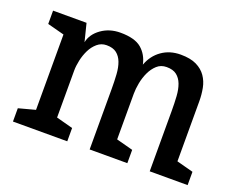

<svg xmlns="http://www.w3.org/2000/svg" viewBox="-88 -662 1006 814"><g transform="rotate(20 415.0 -255.0)"><path d="M31 -60 106 -80V-420L30 -440V-500H181L201 -420Q209 -458 245.5 -484Q282 -510 331 -510Q396 -510 426.5 -484Q457 -458 466 -415Q482 -459 518 -484.5Q554 -510 603 -510Q647 -510 674.5 -496.5Q702 -483 717.5 -460.5Q733 -438 738.5 -409.5Q744 -381 744 -351V-80L819 -60V0H648V-272Q648 -308 646 -338.5Q644 -369 635.5 -391.5Q627 -414 610.5 -427Q594 -440 565 -440Q539 -440 521.5 -424Q504 -408 493 -384.5Q482 -361 477 -334.5Q472 -308 472 -286V-80L547 -60V0H377V-272Q377 -308 375 -338.5Q373 -369 364.5 -391.5Q356 -414 339.5 -427Q323 -440 294 -440Q270 -440 252 -424.5Q234 -409 223 -386.5Q212 -364 206.5 -338.5Q201 -313 201 -292V-80L276 -60V0H31Z"/></g></svg>

Font: HermeneusOne
Style: Regular
Weight: 400
Designer: Rodrigo Fuenzalida, Pablo Impallari
Foundry: Pablo Impallari, Rodrigo Fuenzalida
Version: Version 1.000; ttfautohint (v0.8) -G 200 -r 50